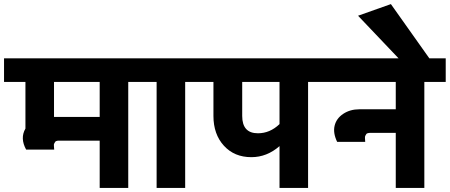

<svg xmlns="http://www.w3.org/2000/svg" viewBox="-55 -919 2207 942"><path d="M434.1 2.9V-229H234.9Q231 -229 228.8 -228.8Q226.6 -228.5 222.2 -227.3Q217.8 -226.1 216.1 -223.4Q214.4 -220.7 211.4 -215.8Q208.5 -210.9 209.5 -203.6Q210.4 -196.3 210.9 -185.1H73.2Q42.5 -240.7 69.8 -288.1V-517.1H-35.2V-632.8H679.2V-517.1H574.2V2.9ZM210 -345.2H434.1V-517.1H210Z M713.4 2.9V-517.1H608.4V-632.8H958.5V-517.1H853.5V2.9Z M888.2 -632.8H1561.5V-517.1H1456.5V2.9H1316.4V-202.1Q1254.4 -147.9 1178.2 -147.9Q1094.7 -147.9 1043.5 -204.1Q992.2 -260.3 992.2 -350.1V-517.1H888.2ZM1210.4 -265.1Q1269.5 -265.1 1316.4 -310.1V-517.1H1133.3V-350.1Q1133.3 -265.1 1210.4 -265.1Z M1490.7 -632.8H2131.8V-517.1H2026.9V2.9H1886.7V-267.1H1761.7Q1757.8 -267.1 1755.6 -266.8Q1753.4 -266.6 1748.8 -265.4Q1744.1 -264.2 1742.4 -261.5Q1740.7 -258.8 1737.8 -253.9Q1734.9 -249 1735.6 -241.7Q1736.3 -234.4 1736.8 -223.1H1599.1Q1578.1 -266.6 1586.7 -302.2Q1595.2 -337.9 1628.9 -360.4Q1662.6 -382.8 1708 -382.8H1886.7V-517.1H1490.7Z M1986.8 -542 1701.7 -841.8 1862.8 -898.9 2076.7 -597.2Z"/></svg>

Font: LT Superior
Style: Bold
Weight: 400
Designer: Daniel Lyons
Foundry: LyonsType
Version: Version 1.000